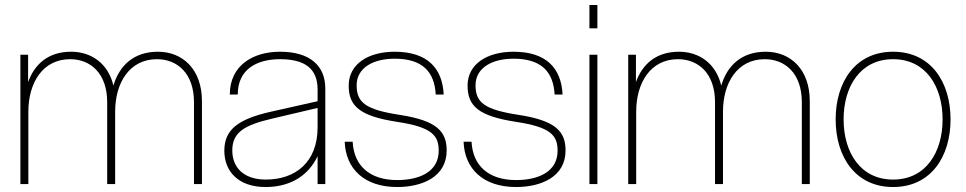

<svg xmlns="http://www.w3.org/2000/svg" viewBox="-20 -740 3884 772"><path d="M760 -329V0H792V-333C792 -462 714 -532 615 -532C517 -532 460 -476 436 -396C415 -485 347 -532 266 -532C174 -532 119 -482 93 -410V-520H62V0H94V-291C94 -406 151 -502 262 -502C343 -502 411 -446 411 -329V0H443V-291C443 -406 500 -502 611 -502C692 -502 760 -446 760 -329Z M1257 0H1288V-384C1288 -476 1226 -532 1106 -532C996 -532 904 -476 904 -360H936C936 -464 1016 -502 1106 -502C1206 -502 1257 -464 1257 -380V-333L1070 -291C936 -261 882 -218 882 -134C882 -51 938 12 1048 12C1138 12 1216 -26 1257 -112ZM914 -135C914 -209 964 -237 1074 -263L1257 -306V-228C1257 -86 1166 -18 1049 -18C958 -18 914 -68 914 -135Z M1577 12C1678 12 1776 -29 1776 -135C1776 -211 1737 -255 1588 -278C1451 -299 1414 -327 1414 -397C1414 -467 1480 -504 1567 -504C1678 -504 1727 -452 1732 -360H1764C1759 -466 1698 -532 1567 -532C1460 -532 1382 -482 1382 -396C1382 -312 1428 -273 1577 -250C1716 -229 1744 -196 1744 -134C1744 -50 1668 -16 1577 -16C1466 -16 1403 -74 1398 -170H1366C1370 -62 1444 12 1577 12Z M2055 12C2156 12 2254 -29 2254 -135C2254 -211 2215 -255 2066 -278C1929 -299 1892 -327 1892 -397C1892 -467 1958 -504 2045 -504C2156 -504 2205 -452 2210 -360H2242C2237 -466 2176 -532 2045 -532C1938 -532 1860 -482 1860 -396C1860 -312 1906 -273 2055 -250C2194 -229 2222 -196 2222 -134C2222 -50 2146 -16 2055 -16C1944 -16 1881 -74 1876 -170H1844C1848 -62 1922 12 2055 12Z M2350 0H2382V-520H2350ZM2350 -626H2382V-720H2350Z M3204 -329V0H3236V-333C3236 -462 3158 -532 3059 -532C2961 -532 2904 -476 2880 -396C2859 -485 2791 -532 2710 -532C2618 -532 2563 -482 2537 -410V-520H2506V0H2538V-291C2538 -406 2595 -502 2706 -502C2787 -502 2855 -446 2855 -329V0H2887V-291C2887 -406 2944 -502 3055 -502C3136 -502 3204 -446 3204 -329Z M3571 12C3723 12 3802 -110 3802 -260C3802 -410 3723 -532 3571 -532C3419 -532 3340 -410 3340 -260C3340 -110 3419 12 3571 12ZM3372 -260C3372 -392 3439 -502 3571 -502C3703 -502 3770 -392 3770 -260C3770 -128 3703 -18 3571 -18C3439 -18 3372 -128 3372 -260Z"/></svg>

Font: Aspekta 100
Style: Regular
Weight: 100
Designer: Ivo Dolenc
Version: Version 2.000